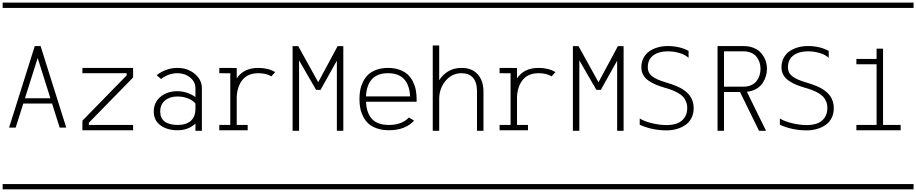

<svg xmlns="http://www.w3.org/2000/svg" viewBox="-20 -990 6934 1453"><path d="M168.9 -246.6H361.3L265.1 -551.3ZM156.2 -206.5 98.6 -24.4H48.8L243.2 -641.6H287.1L481.4 -24.4H431.6L374 -206.5ZM0 402.8H530.3V442.9H0ZM0 -970.2H530.3V-930.2H0Z M987.3 -44.4V-4.4H603.5V-76.7L938.5 -419.4V-436H603.5V-476.1H987.3V-403.8L652.3 -61V-44.4ZM530.3 402.8H1060.5V442.9H530.3ZM530.3 -970.2H1060.5V-930.2H530.3Z M1507.8 -321.8V0H1459V-55.2Q1405.8 -4.4 1324.7 -4.4Q1244.1 -4.4 1193.8 -42Q1143.6 -79.6 1143.6 -145.5Q1143.6 -215.3 1194.6 -257.6Q1245.6 -299.8 1321.8 -299.8Q1395 -299.8 1459 -255.9V-321.8Q1459 -370.6 1419.2 -403.3Q1379.4 -436 1322.3 -436Q1256.8 -436 1198.7 -392.1L1165.5 -421.4Q1237.8 -476.1 1322.3 -476.1Q1399.4 -476.1 1453.6 -431.4Q1507.8 -386.7 1507.8 -321.8ZM1324.7 -44.4Q1388.2 -44.4 1423.6 -75.2Q1459 -106 1459 -167V-206.5Q1438 -231.9 1401.1 -245.8Q1364.3 -259.8 1321.8 -259.8Q1265.1 -259.8 1228.8 -229.7Q1192.4 -199.7 1192.4 -145.5Q1192.4 -95.7 1226.6 -70.1Q1260.7 -44.4 1324.7 -44.4ZM1060.5 402.8H1590.8V442.9H1060.5ZM1060.5 -970.2H1590.8V-930.2H1060.5Z M1639.6 -4.4V-44.4H1722.7V-435.5L1639.6 -436V-476.1L1747.1 -475.6H1771.5Q1771.5 -475.6 1771.5 -396.5Q1823.7 -476.1 1934.6 -476.1Q2009.8 -476.1 2062.5 -444.3L2033.2 -412.1Q1995.1 -436 1934.6 -436Q1857.4 -436 1816.7 -387.5Q1775.9 -338.9 1771.5 -258.8V-44.4H1854.5V-4.4ZM1590.8 402.8H2121.1V442.9H1590.8ZM1590.8 -970.2H2121.1V-930.2H1590.8Z M2578.1 0H2529.3V-530.8L2405.8 -310.1H2372.1L2243.2 -533.2V0H2194.3V-641.1H2236.8L2388.2 -367.7L2535.2 -641.1H2578.1ZM2121.1 402.8H2651.4V442.9H2121.1ZM2121.1 -970.2H2651.4V-930.2H2121.1Z M2749.5 -260.3H3083.5Q3074.2 -436 2916.5 -436Q2758.8 -436 2749.5 -260.3ZM2749.5 -220.2Q2751.5 -180.7 2761.2 -150.1Q2771 -119.6 2790.5 -95Q2810.1 -70.3 2843.5 -57.4Q2877 -44.4 2923.3 -44.4Q3021.5 -44.4 3074.7 -101.1L3113.8 -76.7Q3046.4 -4.4 2923.3 -4.4Q2872.6 -4.4 2832.8 -18.3Q2793 -32.2 2768.6 -54.4Q2744.1 -76.7 2728.3 -108.2Q2712.4 -139.6 2706.3 -171.9Q2700.2 -204.1 2700.2 -240.2Q2700.2 -276.4 2706.3 -308.6Q2712.4 -340.8 2727.8 -372.1Q2743.2 -403.3 2767.1 -425.8Q2791 -448.2 2829.3 -462.2Q2867.7 -476.1 2916.5 -476.1Q2965.3 -476.1 3003.7 -462.2Q3042 -448.2 3065.9 -425.8Q3089.8 -403.3 3105.2 -372.1Q3120.6 -340.8 3126.7 -308.6Q3132.8 -276.4 3132.8 -240.2V-220.2ZM2651.4 402.8H3181.6V442.9H2651.4ZM2651.4 -970.2H3181.6V-930.2H2651.4Z M3254.9 -646H3303.7V-382.8Q3330.6 -425.8 3373.3 -450.9Q3416 -476.1 3472.2 -476.1Q3553.2 -476.1 3595.9 -426.8Q3638.7 -377.4 3638.7 -298.3V0H3589.8V-298.3Q3589.8 -366.7 3559.6 -401.4Q3529.3 -436 3472.2 -436Q3400.9 -436 3352.3 -378.7Q3303.7 -321.3 3303.7 -240.2V0H3254.9ZM3181.6 402.8H3711.9V442.9H3181.6ZM3181.6 -970.2H3711.9V-930.2H3181.6Z M3760.7 -4.4V-44.4H3843.8V-435.5L3760.7 -436V-476.1L3868.2 -475.6H3892.6Q3892.6 -475.6 3892.6 -396.5Q3944.8 -476.1 4055.7 -476.1Q4130.9 -476.1 4183.6 -444.3L4154.3 -412.1Q4116.2 -436 4055.7 -436Q3978.5 -436 3937.7 -387.5Q3897 -338.9 3892.6 -258.8V-44.4H3975.6V-4.4ZM3711.9 402.8H4242.2V442.9H3711.9ZM3711.9 -970.2H4242.2V-930.2H3711.9Z M4699.2 0H4650.4V-530.8L4526.9 -310.1H4493.2L4364.3 -533.2V0H4315.4V-641.1H4357.9L4509.3 -367.7L4656.2 -641.1H4699.2ZM4242.2 402.8H4772.5V442.9H4242.2ZM4242.2 -970.2H4772.5V-930.2H4242.2Z M4821.3 -93.3Q4858.4 -70.3 4916.5 -56.9Q4974.6 -43.5 5023.4 -43.5Q5069.3 -43.5 5103.5 -55.9Q5137.7 -68.4 5159.2 -98.1Q5180.7 -127.9 5180.7 -172.9Q5180.7 -199.7 5171.6 -221.7Q5162.6 -243.7 5147.9 -259Q5133.3 -274.4 5109.6 -287.6Q5085.9 -300.8 5062.3 -309.6Q5038.6 -318.4 5005.9 -327.6Q4970.2 -337.9 4942.6 -349.6Q4915 -361.3 4888.7 -379.2Q4862.3 -397 4847.9 -422.6Q4833.5 -448.2 4833.5 -480.5Q4833.5 -519.5 4849.6 -550.8Q4865.7 -582 4893.6 -601.6Q4921.4 -621.1 4957.3 -631.3Q4993.2 -641.6 5033.7 -641.6Q5122.1 -641.6 5190.9 -605V-552.2Q5168 -574.7 5124.5 -588.1Q5081.1 -601.6 5033.7 -601.6Q4965.3 -601.6 4923.8 -570.8Q4882.3 -540 4882.3 -480.5Q4882.3 -438 4916 -412.1Q4949.7 -386.2 5021.5 -365.7Q5044.4 -358.9 5063.2 -352.5Q5082 -346.2 5104.2 -336.4Q5126.5 -326.7 5143.6 -316.2Q5160.6 -305.7 5177.5 -290.8Q5194.3 -275.9 5205.1 -259Q5215.8 -242.2 5222.7 -220Q5229.5 -197.8 5229.5 -172.9Q5229.5 -129.4 5212.4 -96.2Q5195.3 -63 5165.8 -43.2Q5136.2 -23.4 5100.1 -13.4Q5064 -3.4 5023.4 -3.4Q4915.5 -3.4 4821.3 -45.9ZM4772.5 402.8H5302.7V442.9H4772.5ZM4772.5 -970.2H5302.7V-930.2H4772.5Z M5459 -334H5606Q5639.6 -334 5665.3 -345.7Q5690.9 -357.4 5705.8 -377Q5720.7 -396.5 5728 -419.9Q5735.4 -443.4 5735.4 -469.2Q5735.4 -494.6 5728 -517.6Q5720.7 -540.5 5705.8 -559.8Q5690.9 -579.1 5665 -590.3Q5639.2 -601.6 5606 -601.6H5459ZM5459 -293.9V0H5410.2V-641.6H5606Q5644 -641.6 5675.3 -630.6Q5706.5 -619.6 5726.3 -602.1Q5746.1 -584.5 5759.5 -561.5Q5772.9 -538.6 5778.6 -515.4Q5784.2 -492.2 5784.2 -469.2Q5784.2 -441.4 5776.1 -414.3Q5768.1 -387.2 5751.2 -361.3Q5734.4 -335.4 5703.6 -317.6Q5672.9 -299.8 5632.3 -295.4L5777.3 0H5724.1L5580.1 -293.9ZM5302.7 402.8H5833V442.9H5302.7ZM5302.7 -970.2H5833V-930.2H5302.7Z M5881.8 -93.3Q5918.9 -70.3 5977.1 -56.9Q6035.2 -43.5 6084 -43.5Q6129.9 -43.5 6164.1 -55.9Q6198.2 -68.4 6219.7 -98.1Q6241.2 -127.9 6241.2 -172.9Q6241.2 -199.7 6232.2 -221.7Q6223.1 -243.7 6208.5 -259Q6193.8 -274.4 6170.2 -287.6Q6146.5 -300.8 6122.8 -309.6Q6099.1 -318.4 6066.4 -327.6Q6030.8 -337.9 6003.2 -349.6Q5975.6 -361.3 5949.2 -379.2Q5922.9 -397 5908.4 -422.6Q5894 -448.2 5894 -480.5Q5894 -519.5 5910.2 -550.8Q5926.3 -582 5954.1 -601.6Q5981.9 -621.1 6017.8 -631.3Q6053.7 -641.6 6094.2 -641.6Q6182.6 -641.6 6251.5 -605V-552.2Q6228.5 -574.7 6185.1 -588.1Q6141.6 -601.6 6094.2 -601.6Q6025.9 -601.6 5984.4 -570.8Q5942.9 -540 5942.9 -480.5Q5942.9 -438 5976.6 -412.1Q6010.3 -386.2 6082 -365.7Q6105 -358.9 6123.8 -352.5Q6142.6 -346.2 6164.8 -336.4Q6187 -326.7 6204.1 -316.2Q6221.2 -305.7 6238 -290.8Q6254.9 -275.9 6265.6 -259Q6276.4 -242.2 6283.2 -220Q6290 -197.8 6290 -172.9Q6290 -129.4 6272.9 -96.2Q6255.9 -63 6226.3 -43.2Q6196.8 -23.4 6160.6 -13.4Q6124.5 -3.4 6084 -3.4Q5976.1 -3.4 5881.8 -45.9ZM5833 402.8H6363.3V442.9H5833ZM5833 -970.2H6363.3V-930.2H5833Z M6460.9 -4.4V-44.4H6613.8V-503.9H6460.9V-543.9H6613.8V-621.6H6662.6V-44.4H6795.9V-4.4ZM6363.3 402.8H6893.6V442.9H6363.3ZM6363.3 -970.2H6893.6V-930.2H6363.3Z"/></svg>

Font: AzarMehrMSRS1
Style: Regular
Weight: 1
Designer: Amin Abedi
Version: Version 1.00